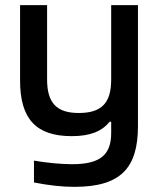

<svg xmlns="http://www.w3.org/2000/svg" viewBox="-20 -520 614 746"><path d="M516 -30V-500H412V-211C412 -120 375 -81 286 -81C200 -81 163 -120 163 -211V-500H58V-207C58 -58 120 9 259 9C331 9 376 -10 406 -47H412V-4C412 79 373 118 260 118C215 118 157 112 112 104V189C169 200 219 206 269 206C450 206 516 132 516 -30Z"/></svg>

Font: LT Wave Alt Medium
Style: Regular
Weight: 500
Designer: Daniel Lyons
Version: Version 2.5 (Glyphs App)